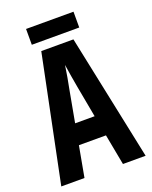

<svg xmlns="http://www.w3.org/2000/svg" viewBox="-157 -941 814 1027"><g transform="rotate(-20 250.0 -428.0)"><path d="M10 0 157 -717H340L490 0H361L328 -175H174L142 0ZM228 -472 195 -292H306L273 -471Q268 -500 261.5 -537Q255 -574 251 -604Q247 -574 240 -535.5Q233 -497 228 -472ZM121 -766V-856H391V-766Z"/></g></svg>

Font: Noto Sans Mono ExtraCondensed
Style: Bold
Weight: 700
Width: 2
Designer: Monotype Design Team
Foundry: Monotype Imaging Inc.
Version: Version 2.014